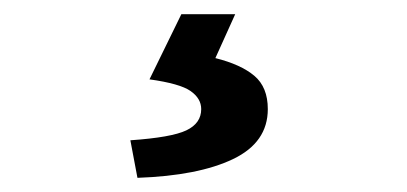

<svg xmlns="http://www.w3.org/2000/svg" viewBox="-20 -23 574 271"><path d="M174 228 164 175Q222 171 243 161Q264 151 264 131Q264 116 249 105.5Q234 95 191 89L236 -3H312L284 59Q320 68 339 84Q358 100 358 131Q358 178 309 201.5Q260 225 174 228Z"/></svg>

Font: Narnoor
Style: Bold
Weight: 700
Designer: S. Sridhar Murthy
Foundry: SIL International
Version: Version 3.000